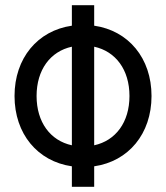

<svg xmlns="http://www.w3.org/2000/svg" viewBox="-20 -720 640 740"><path d="M343 0V-79C475 -98 564 -204 564 -350C564 -496 475 -602 343 -621V-700H257V-621C125 -602 36 -496 36 -350C36 -204 125 -98 257 -79V0ZM121 -350C121 -451 174 -522 257 -540V-160C174 -178 121 -249 121 -350ZM479 -350C479 -249 426 -178 343 -160V-540C426 -522 479 -451 479 -350Z"/></svg>

Font: CommitMono
Style: 400Regular
Weight: 400
Monospace: yes
Designer: Eigil Nikolajsen
Foundry: Eigil Nikolajsen
Version: Version 1.143